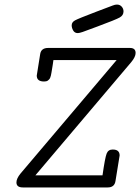

<svg xmlns="http://www.w3.org/2000/svg" viewBox="-20 -821 614 841"><path d="M52 -22Q52 -39 70 -61L491 -558H214Q213 -549 211 -537Q209 -525 208 -518.5Q207 -512 205.5 -503.5Q204 -495 203 -490.5Q202 -486 200 -481Q198 -476 195.5 -473.5Q193 -471 190 -468.5Q187 -466 182.5 -465Q178 -464 173 -464Q141 -464 141 -490Q141 -491 156 -584Q160 -611 191 -611H549Q574 -611 574 -589Q574 -572 555 -549L135 -53H429Q440 -130 447 -148Q454 -166 473 -166H474Q504 -166 504 -140Q504 -136 486 -29Q482 0 452 0H80Q52 0 52 -22ZM294 -710Q294 -724 309 -732Q324 -740 400 -769Q445 -786 474 -797Q484 -801 492 -801Q505 -801 513 -792Q521 -783 521 -771Q521 -754 504.5 -744.5Q488 -735 407 -705Q367 -690 342 -681Q327 -676 321 -676Q307 -676 300.5 -687.5Q294 -699 294 -710Z"/></svg>

Font: CMU Typewriter Text
Style: LightOblique
Weight: 200
Italic angle: -9.46001°
Version: Version 0.7.0